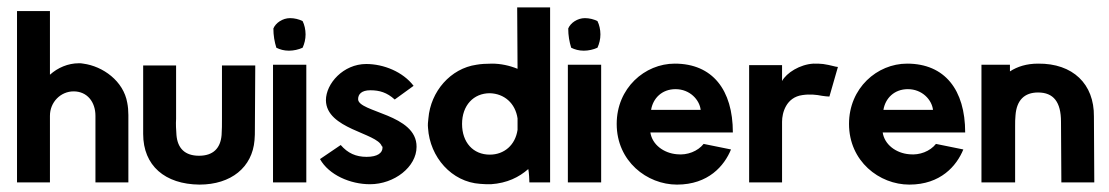

<svg xmlns="http://www.w3.org/2000/svg" viewBox="-20 -493 2997 519"><path d="M26 0H115V-180C115 -217 144 -246 179 -246C216 -246 238 -217 238 -180V0H327V-182C327 -194 326 -205 324 -215C314 -274 258 -314 205 -321C201 -322 197 -322 193 -322C164 -322 136 -310 115 -291V-463H26Z M367 -131C367 -45 426 5 519 6C605 6 662 -41 668 -114C669 -124 669 -134 669 -145L670 -316H580V-172C580 -157 580 -142 579 -128C576 -92 556 -72 518 -72C480 -72 460 -92 457 -128C456 -142 455 -157 456 -172V-316H367Z M718 0H808V-318H718ZM719 -416C719 -397 722 -380 727 -364C737 -359 748 -356 761 -356C774 -356 787 -359 798 -364C803 -375 806 -387 806 -400C806 -413 803 -426 798 -436C788 -441 776 -444 764 -444C744 -444 725 -431 719 -416Z M845 -63C869 -20 927 5 980 5C1046 5 1106 -42 1106 -96C1107 -185 948 -189 948 -225C948 -238 957 -249 981 -249C1006 -249 1026 -243 1047 -224L1098 -261C1069 -299 1017 -320 970 -320C908 -320 861 -267 861 -222C862 -144 999 -134 1012 -98C1014 -97 1014 -96 1014 -94C1014 -80 1001 -69 971 -69C942 -69 920 -79 901 -101Z M1137 -147C1142 -68 1201 -1 1278 4C1288 5 1298 5 1307 5C1351 2 1383 -14 1408 -36C1410 -28 1411 -5 1411 0H1467V-473H1378L1379 -307C1357 -316 1333 -321 1310 -321C1294 -321 1279 -320 1268 -318C1198 -308 1144 -246 1138 -173C1137 -164 1136 -156 1137 -147ZM1229 -158C1229 -208 1260 -241 1304 -241C1343 -240 1373 -214 1379 -173V-142C1373 -101 1343 -75 1304 -75C1259 -75 1229 -108 1229 -158Z M1515 0H1605V-318H1515ZM1516 -416C1516 -397 1519 -380 1524 -364C1534 -359 1545 -356 1558 -356C1571 -356 1584 -359 1595 -364C1600 -375 1603 -387 1603 -400C1603 -413 1600 -426 1595 -436C1585 -441 1573 -444 1561 -444C1541 -444 1522 -431 1516 -416Z M1647 -158C1647 -57 1729 6 1810 6C1895 6 1938 -45 1956 -89L1882 -104C1866 -84 1838 -73 1810 -76C1774 -79 1743 -102 1738 -135H1961C1961 -250 1906 -321 1804 -321C1723 -321 1647 -255 1647 -158ZM1740 -196C1745 -227 1769 -252 1806 -252C1845 -252 1871 -223 1874 -196Z M2005 0H2094V-164C2094 -188 2105 -230 2149 -236C2169 -239 2187 -237 2202 -234C2210 -233 2216 -232 2222 -232L2245 -312C2239 -312 2226 -317 2205 -320C2197 -321 2189 -321 2179 -321C2142 -319 2106 -296 2094 -274V-317H2005Z M2275 -158C2275 -57 2357 6 2438 6C2523 6 2566 -45 2584 -89L2510 -104C2494 -84 2466 -73 2438 -76C2402 -79 2371 -102 2366 -135H2589C2589 -250 2534 -321 2432 -321C2351 -321 2275 -255 2275 -158ZM2368 -196C2373 -227 2397 -252 2434 -252C2473 -252 2499 -223 2502 -196Z M2633 0H2724V-152C2724 -162 2724 -172 2725 -181C2728 -222 2749 -243 2786 -243C2828 -243 2848 -217 2848 -164L2849 0H2938L2937 -178C2938 -266 2880 -322 2786 -321C2755 -321 2730 -313 2710 -300V-318H2633Z"/></svg>

Font: Rabbid Highway Sign II Hop
Style: Regular
Weight: 400
Foundry: Cannot Into Space Fonts
Version: Version 0.277